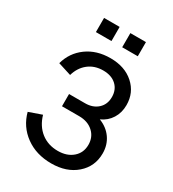

<svg xmlns="http://www.w3.org/2000/svg" viewBox="-214 -1014 1030 1142"><g transform="rotate(30 301.5 -443.5)"><path d="M205.1 -400.9H314.9Q368.7 -400.9 401.9 -431.4Q435.1 -461.9 435.1 -512.2Q435.1 -563 401.9 -593.5Q368.7 -624 312 -624Q252.9 -624 211.4 -591.3Q169.9 -558.6 153.8 -502L63 -530.8Q85 -611.8 151.6 -660.4Q218.3 -709 313 -709Q411.6 -709 472.9 -654.3Q534.2 -599.6 534.2 -514.2Q534.2 -461.9 509 -421.9Q483.9 -381.8 439 -361.8Q493.7 -340.8 524.4 -296.9Q555.2 -252.9 555.2 -194.8Q555.2 -105 489.5 -47.6Q423.8 9.8 318.8 9.8Q215.3 9.8 141.8 -43.7Q68.4 -97.2 44.9 -186L132.8 -216.8Q152.3 -149.4 200.2 -111.8Q248 -74.2 315.9 -74.2Q377.9 -74.2 417 -107.9Q456.1 -141.6 456.1 -196.8Q456.1 -250 419.2 -283.4Q382.3 -316.9 323.2 -316.9H205.1ZM266.1 -799.8H159.2V-897H266.1ZM446.8 -799.8H339.8V-897H446.8Z"/></g></svg>

Font: LT Superior Med
Style: Regular
Weight: 500
Designer: Daniel Lyons
Foundry: LyonsType
Version: Version 1.000